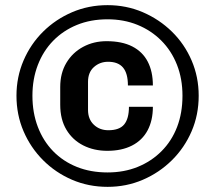

<svg xmlns="http://www.w3.org/2000/svg" viewBox="-20 -716 820 746"><path d="M398 10Q324 10 260 -17.5Q196 -45 147.5 -93.5Q99 -142 71.5 -206Q44 -270 44 -344Q44 -417 71.5 -481Q99 -545 147.5 -593Q196 -641 260 -668.5Q324 -696 398 -696Q471 -696 535 -668.5Q599 -641 648 -593Q697 -545 724.5 -481Q752 -417 752 -344Q752 -270 724.5 -206Q697 -142 648 -93.5Q599 -45 535 -17.5Q471 10 398 10ZM398 -46Q462 -46 515 -67.5Q568 -89 607.5 -128.5Q647 -168 668 -222.5Q689 -277 689 -344Q689 -410 667.5 -464.5Q646 -519 606.5 -558.5Q567 -598 514 -619.5Q461 -641 398 -641Q332 -641 278.5 -619Q225 -597 186.5 -557.5Q148 -518 127 -463.5Q106 -409 106 -344Q106 -278 127 -223Q148 -168 186.5 -128.5Q225 -89 278.5 -67.5Q332 -46 398 -46ZM397 -130Q345 -130 303.5 -151Q262 -172 238 -212Q214 -252 214 -309V-378Q214 -432 238 -472Q262 -512 303 -534Q344 -556 394 -556Q454 -556 494 -535.5Q534 -515 554 -476.5Q574 -438 574 -384H477Q477 -431 458 -453.5Q439 -476 400 -476Q368 -476 345 -455.5Q322 -435 322 -398V-289Q322 -253 344.5 -231.5Q367 -210 401 -210Q444 -210 462.5 -232.5Q481 -255 481 -301H574Q574 -248 553.5 -209.5Q533 -171 493 -150.5Q453 -130 397 -130Z"/></svg>

Font: Chivo Medium
Style: Bold Italic
Weight: 700
Italic angle: -8.05°
Version: Version 2.002